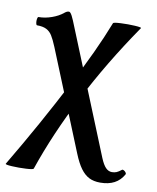

<svg xmlns="http://www.w3.org/2000/svg" viewBox="-104 -494 676 825"><g transform="rotate(10 234.0 -81.0)"><path d="M195.3 -135.3Q233.4 -208.5 266.4 -279.1Q299.3 -349.6 324.7 -415Q326.2 -419.4 357.7 -420.9Q389.2 -422.4 419.4 -420.7Q449.7 -418.9 446.8 -415Q386.2 -326.7 335.2 -241.7Q284.2 -156.7 240.2 -70.8Q195.8 16.1 160.9 96.9Q126 177.7 98.1 259.3Q96.7 263.7 65.2 265.4Q33.7 267.1 3.7 265.4Q-26.4 263.7 -23.9 259.3Q35.6 159.2 88.9 63.2Q142.1 -32.7 195.3 -135.3ZM270.5 162.6 94.2 -271.5Q81.5 -302.2 71.5 -318.1Q61.5 -334 46.1 -341.8Q30.8 -349.6 5.4 -349.6Q1.5 -349.6 0 -358.6Q-1.5 -367.7 0 -376.7Q1.5 -385.7 5.4 -385.7Q33.2 -385.7 62.3 -396Q91.3 -406.2 110.8 -422.4Q116.7 -427.2 121.1 -429.2Q125.5 -431.2 130.4 -431.2Q133.3 -431.2 136.7 -427.5Q140.1 -423.8 144.3 -416Q148.4 -408.2 153.3 -396.5L380.4 163.1Q392.1 191.4 404.1 203.6Q416 215.8 431.2 215.8Q441.9 215.8 450.9 212.2Q460 208.5 472.2 198.7Q475.1 196.3 480.5 199.2Q485.8 202.1 489.3 207Q492.7 211.9 491.2 214.8Q476.1 242.2 450.7 255.6Q425.3 269 389.2 269Q360.8 269 340.6 258.8Q320.3 248.5 303.5 225.6Q286.6 202.6 270.5 162.6Z"/></g></svg>

Font: Junicode Two Beta VF
Style: Regular
Weight: 400
Designer: Peter S. Baker
Foundry: Briery Creek Software
Version: Version 1.031 beta; ttfautohint (v1.8.1.43-b0c9)